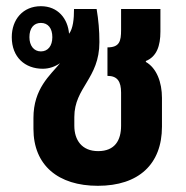

<svg xmlns="http://www.w3.org/2000/svg" viewBox="-20 -587 601 620"><path d="M296 13C428 13 503 -57 503 -178V-271C503 -321 486 -367 451 -387V-390C486 -404 498 -439 498 -485V-558H371V-490C371 -454 366 -434 327 -434V-342C359 -342 371 -324 371 -288V-181C371 -134 351 -99 297 -99C244 -99 220 -135 220 -181V-209C220 -305 301 -333 301 -451C301 -489 298 -522 292 -558H219C219 -526 216 -495 203 -478C199 -527 167 -567 112 -567C54 -567 18 -524 18 -467C18 -402 61 -365 118 -365C139 -365 158 -372 174 -383C142 -344 88 -301 88 -206V-171C88 -53 168 13 296 13ZM112 -421C89 -421 75 -440 75 -467C75 -496 89 -513 112 -513C135 -513 149 -496 149 -467C149 -439 135 -421 112 -421Z"/></svg>

Font: Noto Sans Thai Looped Condensed
Style: Bold
Weight: 700
Width: 3
Designer: Sasikarn Vongin, Ben Mitchell
Foundry: The Fontpad Ltd
Version: Version 1.001